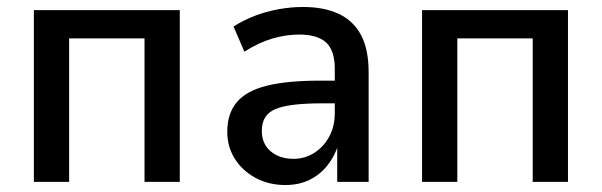

<svg xmlns="http://www.w3.org/2000/svg" viewBox="-20 -521 1724 550"><path d="M77 0V-492H495V0H394V-411H178V0Z M797 9Q750 9 712 -11.5Q674 -32 652.5 -66.5Q631 -101 631 -143Q631 -196 658.5 -228.5Q686 -261 744.5 -275.5Q803 -290 897 -290H953V-225H904Q856 -225 822.5 -221Q789 -217 769 -208.5Q749 -200 739.5 -184.5Q730 -169 730 -146Q730 -109 755.5 -87.5Q781 -66 821 -66Q853 -66 880 -83Q907 -100 923 -129.5Q939 -159 939 -197V-324Q939 -376 914.5 -399Q890 -422 837 -422Q799 -422 760 -410.5Q721 -399 680 -373L649 -445Q677 -463 709.5 -475.5Q742 -488 777.5 -494.5Q813 -501 848 -501Q909 -501 951 -481Q993 -461 1014.5 -420Q1036 -379 1036 -314V0H946V-106H949Q938 -72 917 -46Q896 -20 866 -5.5Q836 9 797 9Z M1189 0V-492H1607V0H1506V-411H1290V0Z"/></svg>

Font: Nunito Sans 10pt SemiCondensed SemiBold
Style: Regular
Weight: 600
Width: 4
Designer: Vernon Adams
Foundry: Vernon Adams
Version: Version 3.101;gftools[0.9.27]